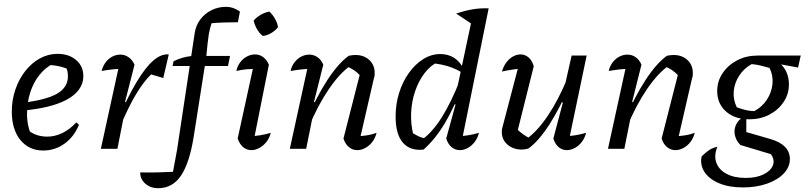

<svg xmlns="http://www.w3.org/2000/svg" viewBox="-20 -782 4245 1009"><path d="M207 9Q132 9 87 -46.5Q42 -102 42 -196Q42 -257 61 -312Q80 -367 113 -409Q146 -451 189.5 -475Q233 -499 283 -499Q342 -499 380 -466.5Q418 -434 418 -382Q418 -343 395 -311.5Q372 -280 329.5 -257.5Q287 -235 228.5 -221Q170 -207 99 -201V-242Q224 -257 280.5 -290Q337 -323 337 -381Q337 -411 324 -438L351 -413Q323 -426 293 -433Q263 -440 231 -441L260 -448Q217 -426 186 -386.5Q155 -347 138.5 -295Q122 -243 122 -181Q122 -151 128.5 -121Q135 -91 148 -64L130 -96Q152 -79 176.5 -71.5Q201 -64 229 -64Q268 -64 307 -82.5Q346 -101 381 -139L395 -126Q369 -63 319 -27Q269 9 207 9Z M510 0 611 -462 624 -420Q597 -420 572 -417.5Q547 -415 514 -409Q521 -436 536 -455.5Q551 -475 571 -485Q591 -495 613 -495Q636 -495 655.5 -481.5Q675 -468 687 -442L637 -246L645 -244L597 0ZM610 -113 598 -149Q650 -271 697 -349.5Q744 -428 786 -464Q828 -500 867 -496L838 -372L774 -391Q732 -350 692 -282Q652 -214 610 -113Z M811 207Q784 207 762.5 196Q741 185 728.5 166Q716 147 717 124Q763 125 804.5 124Q846 123 889 121Q895 86 900.5 59.5Q906 33 910.5 5.5Q915 -22 920 -58L1003 -607Q1009 -648 1032.5 -679.5Q1056 -711 1091.5 -728.5Q1127 -746 1166 -746Q1188 -746 1206.5 -739.5Q1225 -733 1241 -721L1230 -665Q1195 -665 1161 -664Q1127 -663 1092 -660Q1087 -646 1083.5 -632Q1080 -618 1077 -600Q1074 -582 1071 -554Q1068 -526 1064 -484L998 -64Q976 74 931.5 140.5Q887 207 811 207ZM887 -435 892 -460Q914 -471 937.5 -478Q961 -485 989 -488H1189L1178 -435Z M1310 -26 1292 -66Q1322 -67 1349.5 -71.5Q1377 -76 1403 -84Q1396 -56 1380 -36Q1364 -16 1343 -4.5Q1322 7 1301 7Q1276 7 1257.5 -9Q1239 -25 1229 -54L1318 -462L1332 -420Q1297 -420 1272 -417.5Q1247 -415 1222 -409Q1228 -436 1243 -455.5Q1258 -475 1278.5 -485.5Q1299 -496 1320 -496Q1344 -496 1363 -482Q1382 -468 1393 -442ZM1396 -721Q1413 -705 1425.5 -683Q1438 -661 1441 -639Q1427 -621 1405 -608Q1383 -595 1361 -593Q1343 -607 1330.5 -629Q1318 -651 1313 -674Q1329 -692 1350.5 -704.5Q1372 -717 1396 -721Z M1785 -54 1874 -403 1878 -380Q1857 -402 1840.5 -413Q1824 -424 1801 -434L1822 -437Q1765 -397 1708 -313.5Q1651 -230 1602 -113L1590 -149Q1616 -210 1643.5 -263Q1671 -316 1699.5 -360Q1728 -404 1756.5 -436.5Q1785 -469 1813 -489Q1823 -491 1831.5 -492Q1840 -493 1847 -493Q1893 -493 1921 -466.5Q1949 -440 1949 -399Q1949 -392 1948.5 -385Q1948 -378 1945 -371L1875 -67Q1901 -69 1920.5 -73Q1940 -77 1959 -84Q1952 -56 1936.5 -36Q1921 -16 1900 -4.5Q1879 7 1857 7Q1833 7 1813.5 -9Q1794 -25 1785 -54ZM1503 0 1604 -462 1617 -420Q1591 -420 1566.5 -417.5Q1542 -415 1507 -409Q1513 -436 1528.5 -455.5Q1544 -475 1564 -485Q1584 -495 1605 -495Q1629 -495 1648.5 -481.5Q1668 -468 1679 -442L1630 -246L1638 -244L1589 0Z M2404 -27 2387 -66Q2416 -67 2443 -71.5Q2470 -76 2497 -84Q2490 -56 2474.5 -36Q2459 -16 2438.5 -4.5Q2418 7 2397 7Q2372 7 2353 -9Q2334 -25 2325 -54L2374 -233L2365 -236L2467 -715L2548 -738ZM2206 4Q2136 12 2097.5 -32Q2059 -76 2059 -169Q2059 -235 2077.5 -294Q2096 -353 2129 -399Q2162 -445 2204.5 -471.5Q2247 -498 2294 -498Q2335 -498 2366.5 -478Q2398 -458 2415 -421L2414 -396Q2349 -441 2248 -450L2283 -457Q2243 -439 2211.5 -398Q2180 -357 2161.5 -302.5Q2143 -248 2140.5 -188Q2138 -128 2153 -70L2133 -92Q2155 -78 2176 -67.5Q2197 -57 2222 -53L2199 -49Q2253 -88 2302 -166Q2351 -244 2398 -363L2416 -347Q2370 -223 2319.5 -137.5Q2269 -52 2206 4ZM2464 -653 2377 -711Q2423 -726 2464 -733Q2505 -740 2548 -738ZM2507 -762H2508V-761Z M2785 -434 2698 -86 2692 -108Q2710 -90 2730 -75.5Q2750 -61 2768 -55L2747 -52Q2803 -91 2859 -174Q2915 -257 2964 -376L2977 -341Q2950 -278 2922.5 -224.5Q2895 -171 2867 -127.5Q2839 -84 2811 -52Q2783 -20 2756 -1Q2737 4 2722 4Q2677 4 2647 -22Q2617 -48 2617 -89Q2617 -104 2622 -119L2712 -462L2751 -425Q2715 -422 2681.5 -417.5Q2648 -413 2618 -406Q2626 -434 2641 -454Q2656 -474 2675.5 -485Q2695 -496 2716 -496Q2739 -496 2757.5 -480.5Q2776 -465 2785 -434ZM2888 -54 2938 -243 2929 -246 2984 -490H3063L2966 -26L2949 -66Q2978 -67 3005.5 -71.5Q3033 -76 3060 -84Q3053 -56 3037.5 -36Q3022 -16 3001 -4.5Q2980 7 2959 7Q2934 7 2915.5 -9Q2897 -25 2888 -54Z M3457 -54 3546 -403 3550 -380Q3529 -402 3512.5 -413Q3496 -424 3473 -434L3494 -437Q3437 -397 3380 -313.5Q3323 -230 3274 -113L3262 -149Q3288 -210 3315.5 -263Q3343 -316 3371.5 -360Q3400 -404 3428.5 -436.5Q3457 -469 3485 -489Q3495 -491 3503.5 -492Q3512 -493 3519 -493Q3565 -493 3593 -466.5Q3621 -440 3621 -399Q3621 -392 3620.5 -385Q3620 -378 3617 -371L3547 -67Q3573 -69 3592.5 -73Q3612 -77 3631 -84Q3624 -56 3608.5 -36Q3593 -16 3572 -4.5Q3551 7 3529 7Q3505 7 3485.5 -9Q3466 -25 3457 -54ZM3175 0 3276 -462 3289 -420Q3263 -420 3238.5 -417.5Q3214 -415 3179 -409Q3185 -436 3200.5 -455.5Q3216 -475 3236 -485Q3256 -495 3277 -495Q3301 -495 3320.5 -481.5Q3340 -468 3351 -442L3302 -246L3310 -244L3261 0Z M3884 203Q3812 203 3760 181.5Q3708 160 3683 123Q3658 86 3667 40Q3692 16 3708.5 5.5Q3725 -5 3750 -11Q3731 36 3744.5 73Q3758 110 3798 131.5Q3838 153 3900 153Q3955 153 3992.5 134.5Q4030 116 4041.5 87.5Q4053 59 4031 28L3871 -20Q3855 -36 3847.5 -54.5Q3840 -73 3840 -90Q3840 -118 3856.5 -141Q3873 -164 3902 -172V-88L4030 -51Q4131 -21 4131 54Q4131 96 4098.5 130Q4066 164 4010 183.5Q3954 203 3884 203ZM3918 -155Q3842 -155 3795.5 -196Q3749 -237 3749 -304Q3749 -355 3777.5 -397.5Q3806 -440 3854 -465Q3902 -490 3961 -490Q4034 -490 4080 -448Q4126 -406 4126 -338Q4126 -288 4098 -246Q4070 -204 4023 -179.5Q3976 -155 3918 -155ZM3944 -198Q3985 -220 4010 -258Q4035 -296 4039.5 -340.5Q4044 -385 4024 -425Q4003 -431 3979.5 -437Q3956 -443 3930 -445Q3890 -423 3865 -385Q3840 -347 3836 -303Q3832 -259 3852 -218Q3882 -207 3904.5 -202.5Q3927 -198 3944 -198ZM4069 -416 3961 -490H4188L4174 -427L4082 -444Z"/></svg>

Font: Piazzolla Thin Medium
Style: Italic
Weight: 500
Italic angle: -11.3°
Version: Version 2.005